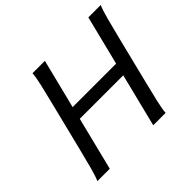

<svg xmlns="http://www.w3.org/2000/svg" viewBox="-162 -899 1098 1098"><g transform="rotate(-45 387.0 -349.5)"><path d="M500.5 0 581.1 -323.2H229.5L148.9 0H48.8Q61.5 -28.8 75.9 -82.8Q90.3 -136.7 107.9 -208L178.2 -490.7Q195.8 -561.5 208.5 -615.5Q221.2 -669.4 222.7 -698.7H322.8L248 -399.4H599.6L674.3 -698.7H774.4Q761.7 -669.4 747.3 -615.7Q732.9 -562 715.3 -490.7L645 -208Q627.4 -136.7 614.7 -82.8Q602.1 -28.8 600.6 0Z"/></g></svg>

Font: Andika New Basic
Style: Italic
Weight: 400
Italic angle: -14°
Designer: Victor Gaultney, Annie Olsen, Julie Remington, Don Collingsworth, Eric Hays
Foundry: SIL International
Version: Version 5.500